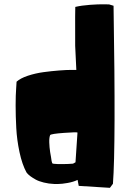

<svg xmlns="http://www.w3.org/2000/svg" viewBox="-20 -881 608 899"><path d="M57.6 -498.5Q75.2 -514.6 110.6 -526.4Q146 -538.1 183.8 -543.2Q221.7 -548.3 256.8 -551Q292 -553.7 314.5 -553.7H337.4L332 -666.5Q331.5 -848.1 332.5 -848.6Q361.8 -855.5 401.4 -858.4Q440.9 -861.3 465.8 -860.8L490.7 -860.4L511.7 -854Q522.5 -198.7 508.8 -20.5L494.6 -1.5L348.6 -10.7L343.3 -38.6Q324.2 -29.3 296.9 -24.4Q269.5 -19.5 252 -19.5H234.4Q208 -20.5 184.8 -26.4Q161.6 -32.2 147.5 -40Q133.3 -47.9 123 -55.4Q112.8 -63 108.4 -68.4L104 -73.7Q83.5 -111.3 71.3 -168.7Q59.1 -226.1 56.2 -281.5Q53.2 -336.9 53.2 -387Q53.2 -437 55.7 -467.8ZM214.8 -248.5Q210 -236.8 210.7 -214.1Q211.4 -191.4 214.8 -168.9L218.8 -146Q221.7 -122.1 224.6 -116.7Q226.6 -113.3 251 -112.8Q275.4 -112.3 298.8 -113.3L321.8 -114.7L333.5 -121.1L342.8 -260.3Q340.3 -263.2 279.8 -258.8Q219.2 -254.4 214.8 -248.5Z"/></svg>

Font: Noot
Style: Regular
Weight: 400
Designer: Amos Jerbi
Foundry: Amos Jerbi
Version: Version 1.000;PS 001.001;hotconv 1.0.56